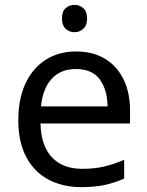

<svg xmlns="http://www.w3.org/2000/svg" viewBox="-20 -757 604 787"><path d="M292 -546Q361 -546 410.5 -516Q460 -486 486.5 -431.5Q513 -377 513 -304V-251H146Q148 -160 192.5 -112.5Q237 -65 317 -65Q368 -65 407.5 -74.5Q447 -84 489 -102V-25Q448 -7 408 1.5Q368 10 313 10Q237 10 178.5 -21Q120 -52 87.5 -113.5Q55 -175 55 -264Q55 -352 84.5 -415Q114 -478 167.5 -512Q221 -546 292 -546ZM291 -474Q228 -474 191.5 -433.5Q155 -393 148 -321H421Q420 -389 389 -431.5Q358 -474 291 -474ZM286 -737Q306 -737 321.5 -723.5Q337 -710 337 -681Q337 -653 321.5 -639Q306 -625 286 -625Q264 -625 249 -639Q234 -653 234 -681Q234 -710 249 -723.5Q264 -737 286 -737Z"/></svg>

Font: Noto Sans Meetei Mayek
Style: Regular
Weight: 400
Designer: Monotype Design Team and Neelakash Kshetrimayum
Foundry: Monotype Imaging Inc.
Version: Version 2.002